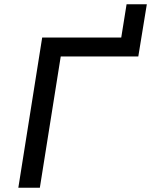

<svg xmlns="http://www.w3.org/2000/svg" viewBox="-20 -881 709 901"><path d="M66 0 178 -705H549L574 -861H669L629 -616H265L167 0Z"/></svg>

Font: Nunito Sans 7pt Medium
Style: Italic
Weight: 500
Italic angle: -9°
Designer: Vernon Adams
Foundry: Vernon Adams
Version: Version 3.101;gftools[0.9.27]